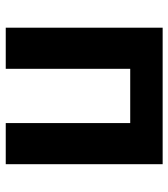

<svg xmlns="http://www.w3.org/2000/svg" viewBox="22 -622 600 685"><g transform="rotate(90 322.5 -280.0)"><path d="M79.3 0V-559.8H566.3V0H419.6V-444.1H226V0Z"/></g></svg>

Font: Noto Sans HK Thin
Style: Regular
Weight: 100
Designer: Ryoko NISHIZUKA 西塚涼子 (kana, bopomofo & ideographs); Paul D. Hunt (Latin, Greek & Cyrillic); Sandoll Communications 산돌커뮤니
Foundry: Adobe
Version: Version 2.004-H2;hotconv 1.0.118;makeotfexe 2.5.65603